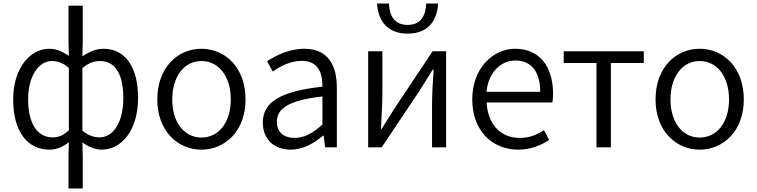

<svg xmlns="http://www.w3.org/2000/svg" viewBox="-20 -828 4253 1079"><path d="M365 231H445V52L443 -28C479 -1 517 13 552 13C662 13 756 -94 756 -278C756 -445 688 -554 561 -554C521 -554 478 -536 443 -511L445 -593V-796H365V-593L367 -514C334 -536 300 -554 258 -554C148 -554 54 -444 54 -269C54 -89 134 13 258 13C301 13 337 -5 367 -29L365 52ZM275 -56C188 -56 138 -137 138 -270C138 -396 195 -485 271 -485C304 -485 335 -475 367 -446V-96C335 -66 308 -56 275 -56ZM539 -56C514 -56 478 -64 443 -94V-445C478 -476 512 -485 542 -485C634 -485 673 -401 673 -277C673 -141 617 -56 539 -56Z M1112 13C1244 13 1360 -91 1360 -269C1360 -450 1244 -554 1112 -554C980 -554 864 -450 864 -269C864 -91 980 13 1112 13ZM1112 -55C1015 -55 948 -141 948 -269C948 -398 1015 -485 1112 -485C1210 -485 1277 -398 1277 -269C1277 -141 1210 -55 1112 -55Z M1614 13C1682 13 1744 -22 1796 -66H1799L1807 0H1873V-335C1873 -465 1821 -554 1690 -554C1603 -554 1527 -514 1481 -484L1513 -426C1554 -455 1612 -486 1677 -486C1770 -486 1793 -414 1792 -341C1560 -315 1457 -257 1457 -139C1457 -41 1525 13 1614 13ZM1636 -53C1581 -53 1536 -79 1536 -144C1536 -218 1601 -264 1792 -286V-128C1737 -79 1690 -53 1636 -53Z M2049 0H2125L2339 -320C2360 -353 2391 -403 2412 -437H2417C2412 -366 2408 -294 2408 -236V0H2487V-540H2411L2198 -220C2177 -187 2146 -137 2125 -104H2121C2124 -174 2129 -247 2129 -304V-540H2049ZM2271 -639C2396 -639 2438 -725 2442 -808H2375C2373 -744 2348 -688 2271 -688C2193 -688 2168 -744 2166 -808H2099C2104 -725 2146 -639 2271 -639Z M2891 13C2965 13 3020 -12 3066 -41L3037 -97C2996 -69 2954 -53 2900 -53C2792 -53 2720 -132 2715 -252H3084C3087 -266 3088 -283 3088 -301C3088 -457 3010 -554 2875 -554C2751 -554 2634 -445 2634 -269C2634 -92 2748 13 2891 13ZM2714 -312C2725 -423 2796 -488 2876 -488C2964 -488 3016 -427 3016 -312Z M3332 0H3413V-474H3598V-540H3148V-474H3332Z M3912 13C4044 13 4160 -91 4160 -269C4160 -450 4044 -554 3912 -554C3780 -554 3664 -450 3664 -269C3664 -91 3780 13 3912 13ZM3912 -55C3815 -55 3748 -141 3748 -269C3748 -398 3815 -485 3912 -485C4010 -485 4077 -398 4077 -269C4077 -141 4010 -55 3912 -55Z"/></svg>

Font: ChiuKong Gothic CL Normal
Style: Regular
Weight: 350
Designer: Ryoko NISHIZUKA 西塚涼子 (kana, bopomofo & ideographs); Paul D. Hunt (Latin, Greek & Cyrillic); Sandoll Communications 산돌커뮤니
Foundry: Adobe
Version: Version 1.300